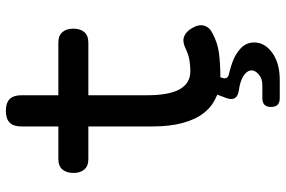

<svg xmlns="http://www.w3.org/2000/svg" viewBox="-176 -568 953 640"><g transform="rotate(-90 300.0 -248.5)"><path d="M292 208Q278 208 270.5 201Q263 194 263 179Q263 164 270.5 157Q278 150 292 150H335Q358 150 371.5 138Q385 126 385 114Q384 95 357 82Q342 75 320 72Q299 69 292.5 58.5Q286 48 293 29L304 0L296 -4Q265 -17 243 -45Q221 -73 209.5 -116Q198 -159 198 -218V-430H89Q66 -430 54.5 -443.5Q43 -457 43 -480Q43 -503 54.5 -516.5Q66 -530 90 -530H198V-653Q198 -680 211 -692.5Q224 -705 250 -705Q276 -705 289 -692.5Q302 -680 302 -653V-530H477Q501 -530 512.5 -516.5Q524 -503 524 -480Q524 -457 512.5 -443.5Q501 -430 477 -430H302V-234Q302 -161 322 -125.5Q342 -90 382 -90Q401 -90 419 -93Q437 -96 458 -106Q480 -117 497 -111Q514 -105 526 -84Q539 -62 534 -44Q529 -26 508 -16Q477 1 441.5 5.5Q406 10 365 10H362L360 16Q357 25 360 31Q363 37 374 39Q391 43 409 49Q438 59 458 77.5Q478 96 478 123Q478 158 443.5 183Q409 208 353 208Z"/></g></svg>

Font: Maple Mono Normal NL Medium
Style: Regular
Weight: 500
Monospace: yes
Designer: subframe7536
Version: Version 7.000